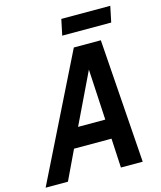

<svg xmlns="http://www.w3.org/2000/svg" viewBox="-163 -973 890 1064"><g transform="rotate(-15 282.5 -440.5)"><path d="M-35 0 317 -710H472L522 0H397L388 -168H173L93 0ZM366 -570 226 -279H382ZM272 -790 291 -881H572L553 -790Z"/></g></svg>

Font: Geist Mono SemiBold
Style: Italic
Weight: 600
Italic angle: -12°
Monospace: yes
Designer: Basement.studio, Andrés Briganti, Mateo Zaragoza
Foundry: Basement.studio, Vercel, Andrés Briganti, Guido Ferreyra, Mateo Zaragoza
Version: Version 1.500; ttfautohint (v1.8.4.7-5d5b)